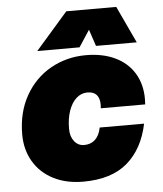

<svg xmlns="http://www.w3.org/2000/svg" viewBox="-55 -835 760 896"><g transform="rotate(-5 325.0 -387.5)"><path d="M34 -232Q34 -335 78 -413Q122 -491 197 -533Q272 -575 362 -575Q440 -575 498 -547.5Q556 -520 587.5 -468.5Q619 -417 619 -348Q619 -331 618 -322H410Q411 -328 411 -339Q411 -369 397 -385Q383 -401 354 -401Q325 -401 302.5 -381Q280 -361 267 -324.5Q254 -288 254 -239Q254 -203 272 -180.5Q290 -158 318 -158Q349 -158 369.5 -177Q390 -196 397 -233H605Q581 -117 506.5 -52.5Q432 12 299 12Q219 12 159 -19Q99 -50 66.5 -105.5Q34 -161 34 -232ZM289 -787H523L604 -614H413L387 -692L336 -614H138Z"/></g></svg>

Font: Azeret Mono Black
Style: Italic
Weight: 900
Italic angle: -12°
Designer: Martin Vácha
Foundry: Displaay
Version: Version 1.000; Glyphs 3.0.3, build 3074